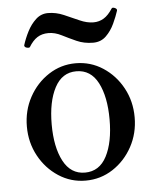

<svg xmlns="http://www.w3.org/2000/svg" viewBox="-49 -686 590 740"><g transform="rotate(-5 245.5 -316.0)"><path d="M253 12Q196 12 148.5 -19Q101 -50 73 -101.5Q45 -153 45 -215Q45 -277 73 -328.5Q101 -380 148.5 -411Q196 -442 253 -442Q311 -442 358.5 -411Q406 -380 434 -328.5Q462 -277 462 -215Q462 -153 434 -101.5Q406 -50 358.5 -19Q311 12 253 12ZM253 -19Q309 -19 337 -73Q365 -127 365 -215Q365 -303 337 -357Q309 -411 253 -411Q198 -411 169.5 -357Q141 -303 141 -215Q141 -127 169.5 -73Q198 -19 253 -19ZM328 -515Q293 -515 264 -528Q235 -541 209.5 -554Q184 -567 159 -567Q134 -567 116 -555.5Q98 -544 83 -519Q79 -516 70.5 -518.5Q62 -521 62 -528Q70 -554 83.5 -580.5Q97 -607 117 -625.5Q137 -644 164 -644Q195 -644 225 -631Q255 -618 283 -605.5Q311 -593 336 -593Q358 -593 376 -604Q394 -615 410 -640Q413 -645 422.5 -641Q432 -637 430 -630Q423 -608 410.5 -581Q398 -554 378 -534.5Q358 -515 328 -515Z"/></g></svg>

Font: TsukuhouMincho
Style: Regular
Weight: 400
Designer: Iose
Foundry: Typographish
Version: Version 1.001; ttfautohint (v1.8.3)